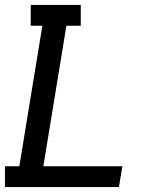

<svg xmlns="http://www.w3.org/2000/svg" viewBox="-28 -755 648 775"><path d="M-8 0V-84H50L143 -651H96V-735H298V-651H240L147 -84H466L452 0Z"/></svg>

Font: Iosevka HT Medium Extended
Style: Italic
Weight: 500
Width: 7
Italic angle: -9°
Monospace: yes
Designer: Belleve Invis
Foundry: Belleve Invis
Version: Version 32.3.0; ttfautohint (v1.8.4)